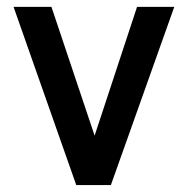

<svg xmlns="http://www.w3.org/2000/svg" viewBox="-20 -532 540 552"><path d="M298.8 0H199.2L19 -512.2H127.9L252 -142.1L374 -512.2H481Z"/></svg>

Font: Lorenzo Sans Medium
Style: Regular
Weight: 500
Foundry: Intel Corporation
Version: Version 1.00; ttfautohint (v1.5)